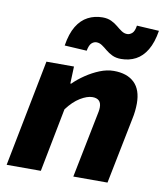

<svg xmlns="http://www.w3.org/2000/svg" viewBox="-83 -816 767 885"><g transform="rotate(10 300.0 -373.0)"><path d="M8 0 106 -500H235L232 -420H236Q259 -443 290 -464Q321 -485 354.5 -498.5Q388 -512 420 -512Q482 -512 516 -479.5Q550 -447 550 -382Q550 -366 548 -347Q546 -328 542 -310L480 0H320L378 -290Q381 -304 383 -315Q385 -326 385 -335Q385 -356 374.5 -366Q364 -376 344 -376Q319 -376 287 -356.5Q255 -337 226 -298L168 0ZM442 -572Q418 -572 400.5 -580.5Q383 -589 370 -600Q357 -611 344.5 -619.5Q332 -628 318 -628Q306 -628 295.5 -618.5Q285 -609 280 -582L176 -588Q185 -645 206 -679.5Q227 -714 258 -730Q289 -746 326 -746Q350 -746 367.5 -737.5Q385 -729 398 -718Q411 -707 423.5 -698.5Q436 -690 450 -690Q462 -690 473 -699.5Q484 -709 488 -736L592 -730Q583 -674 562 -639Q541 -604 510.5 -588Q480 -572 442 -572Z"/></g></svg>

Font: Source Code Pro ExtraLight Black
Style: Italic
Weight: 900
Italic angle: -11°
Monospace: yes
Version: Version 1.016;hotconv 1.0.116;makeotfexe 2.5.65601